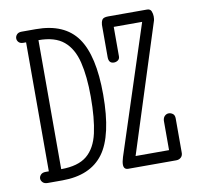

<svg xmlns="http://www.w3.org/2000/svg" viewBox="-68 -643 741 715"><g transform="rotate(-10 302.5 -286.0)"><path d="M56.2 0Q43.9 0 37.6 -6.6Q31.2 -13.2 31.2 -21Q31.2 -28.8 37.4 -35.4Q43.5 -42 55.7 -42H67.9V-529.8H57.6Q45.9 -529.8 40 -536.1Q34.2 -542.5 34.2 -550.3Q34.2 -558.6 40.3 -565.2Q46.4 -571.8 58.6 -571.8H112.3Q220.2 -571.8 268.6 -503.9Q316.9 -436 316.9 -288.6Q316.9 -133.8 267.3 -66.9Q217.8 0 111.3 0ZM360.8 0Q343.8 0 343.8 -19Q343.8 -29.3 349.1 -46.4L506.8 -529.8H399.4V-418.5Q399.4 -408.7 392.6 -403.8Q385.7 -398.9 377.4 -398.9Q357.4 -398.9 357.4 -422.9V-544.9Q357.9 -555.2 362.5 -563.5Q367.2 -571.8 385.7 -571.8H532.2Q544.9 -571.8 548.8 -562Q552.7 -552.2 552.7 -542.5Q552.7 -537.6 552.2 -533.4Q551.8 -529.3 551.3 -527.8L396 -42H522.5V-153.3Q523.4 -165 530 -171.1Q536.6 -177.2 544.9 -177.2Q552.7 -177.2 560.1 -171.9Q567.4 -166.5 567.4 -153.8V-25.9Q567.9 -13.7 560.5 -6.8Q553.2 0 542.5 0ZM114.7 -42Q178.7 -42 212.2 -69.6Q245.6 -97.2 257.8 -152.1Q270 -207 270 -288.6Q270 -365.7 256.8 -419.7Q243.7 -473.6 210.2 -501.7Q176.8 -529.8 114.7 -529.8Z"/></g></svg>

Font: Cutive Mono
Style: Regular
Weight: 400
Designer: Vernon Adams
Foundry: Vernon Adams
Version: Version 1.110; ttfautohint (v1.8.4.7-5d5b)